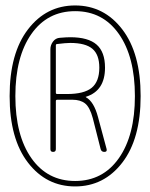

<svg xmlns="http://www.w3.org/2000/svg" viewBox="-20 -710 540 690"><path d="M407.2 -587.9Q349.6 -669.9 250 -669.9Q150.4 -669.9 92.8 -587.9Q35.2 -505.9 35.2 -364.7Q35.2 -223.6 92.8 -141.6Q150.4 -59.6 250 -59.6Q349.6 -59.6 407.2 -141.6Q464.8 -223.6 464.8 -364.7Q464.8 -505.9 407.2 -587.9ZM419.4 -125.5Q353.5 -40 250 -40Q146.5 -40 80.6 -125.5Q14.6 -210.9 14.6 -364.7Q14.6 -518.6 80.6 -604.5Q146.5 -690.4 250 -690.4Q353.5 -690.4 419.4 -604.5Q485.4 -518.6 485.4 -364.7Q485.4 -210.9 419.4 -125.5ZM180.7 -546.9V-377Q180.7 -372.1 185.5 -372.1H220.7Q282.2 -372.1 309.6 -394.5Q336.9 -417 336.9 -466.8Q336.9 -513.7 312 -534.7Q287.1 -555.7 232.4 -555.7Q216.8 -555.7 185.5 -551.8Q180.7 -551.8 180.7 -546.9ZM161.1 -173.8V-533.2Q161.1 -547.9 170.4 -560.5Q179.7 -573.2 195.3 -574.2Q219.7 -576.2 232.4 -576.2Q296.9 -576.2 327.1 -549.8Q357.4 -523.4 357.4 -466.8Q357.4 -383.8 289.1 -362.3Q288.1 -363.3 288.1 -362.3L289.1 -360.4Q317.4 -344.7 332 -290L363.3 -173.8Q365.2 -164.1 355 -164.1Q344.7 -164.1 341.8 -173.8L313.5 -285.2Q302.7 -325.2 285.6 -338.4Q268.6 -351.6 240.2 -351.6H185.5Q180.7 -351.6 180.7 -346.7V-173.8Q180.7 -164.1 170.9 -164.1Q161.1 -164.1 161.1 -173.8Z"/></svg>

Font: Rounded Mgen+ 1mn thin
Style: Regular
Weight: 100
Designer: [Source Han Sans]
Ryoko NISHIZUKA  (kana & ideographs); Paul D. Hunt (Latin, Greek & Cyrillic); Wenlong ZHANG  (bopomofo
Version: Version 1.059.20150602